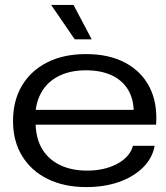

<svg xmlns="http://www.w3.org/2000/svg" viewBox="-20 -753 677 781"><path d="M331 8Q241 8 174 -25Q107 -58 70 -118.5Q33 -179 33 -260Q33 -344 69.5 -405Q106 -466 172.5 -499.5Q239 -533 330 -533Q423 -533 489 -498Q555 -463 588 -399Q621 -335 615 -246H125Q127 -186 153 -144.5Q179 -103 225.5 -81Q272 -59 334 -59Q405 -59 456.5 -86.5Q508 -114 521 -160H609Q600 -109 561 -71Q522 -33 463 -12.5Q404 8 331 8ZM124 -296 119 -306H531L524 -296Q524 -351 500 -389.5Q476 -428 432.5 -447.5Q389 -467 330 -467Q269 -467 224 -446Q179 -425 154 -386.5Q129 -348 124 -296ZM284 -593 188 -733H279L353 -593Z"/></svg>

Font: Mona Sans Expanded
Style: Regular
Weight: 400
Width: 7
Designer: Deni Anggara
Foundry: GitHub
Version: Version 2.000